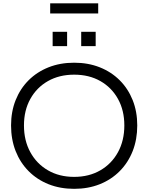

<svg xmlns="http://www.w3.org/2000/svg" viewBox="-20 -1147 909 1177"><path d="M434.6 10.6Q348.8 10.6 277.9 -17.6Q207 -45.9 155.5 -97.8Q103.9 -149.7 75.8 -220.9Q47.8 -292.2 47.8 -378Q47.8 -462.8 75.9 -533.3Q104.1 -603.8 155.5 -655.1Q207 -706.4 277.9 -734.5Q348.7 -762.6 434.6 -762.6Q520.4 -762.6 591.3 -734.5Q662.2 -706.4 713.6 -655.1Q765.1 -603.8 793.3 -533.3Q821.4 -462.8 821.4 -378Q821.4 -292.2 793.4 -220.9Q765.3 -149.7 713.7 -97.8Q662.2 -45.9 591.3 -17.6Q520.5 10.6 434.6 10.6ZM434.5 -62.7Q525.8 -62.7 595.1 -102.9Q664.4 -143 703.3 -214.1Q742.2 -285.1 742.2 -378.1Q742.2 -470.2 703.3 -540.4Q664.4 -610.6 595.2 -650Q526 -689.3 434.7 -689.3Q343.4 -689.3 274.1 -650Q204.8 -610.6 165.9 -540.4Q126.9 -470.2 126.9 -378.1Q126.9 -285.1 165.9 -214.1Q204.8 -143 274 -102.9Q343.2 -62.7 434.5 -62.7ZM302.7 -952H391.4V-864H302.7ZM477.8 -952H566.5V-864H477.8ZM582 -1126.5V-1064.6H287.6V-1126.5Z"/></svg>

Font: Hepta Slab ExtraLight
Style: Regular
Weight: 200
Designer: Michael LaGattuta
Foundry: Michael LaGattuta
Version: Version 1.100